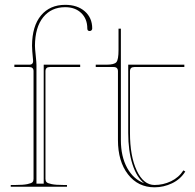

<svg xmlns="http://www.w3.org/2000/svg" viewBox="-20 -780 815 802"><path d="M750 -509.8V-500H541Q522.9 -500 522.9 -482.4V-225.1Q522.9 -127.4 551.3 -67.4Q579.6 -7.3 625.5 -7.3Q661.6 -7.3 694.3 -22.9Q727.1 -38.6 746.1 -68.4L753.9 -63.5Q733.9 -31.2 698.7 -14.4Q663.6 2.4 625.5 2.4Q556.6 2.4 514.6 -51.8Q472.7 -106 472.7 -194.8V-482.4Q472.7 -500 454.6 -500H379.9V-509.8H424.8Q457.5 -509.8 466.3 -520.5Q475.1 -531.2 475.1 -571.3V-660.2H484.9V-194.8Q484.9 -126.5 511.2 -78.6Q537.6 -30.8 582.5 -14.6Q551.3 -38.1 533.4 -93.5Q515.6 -148.9 515.6 -225.1V-509.8ZM24.9 0V-7.3H44.9Q77.6 -7.3 94.7 -11Q111.8 -14.6 116 -19.5Q120.1 -24.4 120.1 -32.7V-482.9Q120.1 -500 102.1 -500H40V-509.8H102.1Q119.6 -509.8 118.2 -527.3Q113.8 -572.3 113.8 -589.4Q114.3 -671.4 151.4 -715.6Q188.5 -759.8 252.4 -759.8Q303.2 -759.8 334.2 -732.7Q365.2 -705.6 365.2 -661.1Q365.2 -656.7 362.3 -653.6Q359.4 -650.4 354.5 -650.4Q344.7 -650.4 344.7 -661.1Q344.7 -701.2 319.3 -725.6Q293.9 -750 252.4 -750Q194.3 -750 160.4 -708Q126.5 -666 126 -588.9Q126 -578.1 129.2 -548.3Q132.3 -518.6 132.3 -508.8V-12.7H162.6V-509.8H314.9V-500H188Q169.9 -500 169.9 -482.4V-32.7Q169.9 -24.4 174.1 -19.5Q178.2 -14.6 195.3 -11Q212.4 -7.3 245.1 -7.3H259.8V0Z"/></svg>

Font: ZnikomitNo25
Style: Regular
Weight: 100
Designer: gluk
Foundry: gluk
Version: Version 0.56